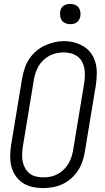

<svg xmlns="http://www.w3.org/2000/svg" viewBox="-20 -957 540 985"><path d="M201 8Q173 8 146 2Q119 -4 97 -18.5Q75 -33 60 -55Q45 -77 38.5 -102.5Q32 -128 32.5 -156.5Q33 -185 37 -213L94 -558Q99 -583 107 -607.5Q115 -632 129.5 -654Q144 -676 164.5 -694Q185 -712 209 -723Q233 -734 258 -740Q283 -746 309 -746Q337 -746 363.5 -738.5Q390 -731 412 -717Q434 -703 449 -681Q464 -659 470.5 -633Q477 -607 476.5 -578.5Q476 -550 472 -522L415 -177Q411 -152 402.5 -127.5Q394 -103 379.5 -81Q365 -59 344.5 -41Q324 -23 300 -12Q276 -1 250.5 3.5Q225 8 201 8ZM202 -47Q220 -47 238.5 -50.5Q257 -54 274 -63Q291 -72 305.5 -85.5Q320 -99 330 -115.5Q340 -132 346 -150Q352 -168 355 -186L412 -531Q415 -551 415.5 -570.5Q416 -590 412.5 -608Q409 -626 400 -642Q391 -658 376 -668.5Q361 -679 343 -683.5Q325 -688 305 -688Q287 -688 268.5 -684Q250 -680 233.5 -671Q217 -662 202.5 -648.5Q188 -635 178.5 -618.5Q169 -602 163 -584.5Q157 -567 154 -549L97 -204Q94 -184 93.5 -165Q93 -146 96.5 -128Q100 -110 109 -94Q118 -78 132 -67Q146 -56 164.5 -51.5Q183 -47 202 -47ZM340 -833Q328 -833 316.5 -837.5Q305 -842 298 -851Q291 -860 289 -872.5Q287 -885 289 -898Q290 -906 294.5 -914.5Q299 -923 306.5 -928Q314 -933 323 -935Q332 -937 340 -937Q353 -937 364.5 -932.5Q376 -928 383 -919Q390 -910 392 -897.5Q394 -885 392 -872Q390 -864 385.5 -855.5Q381 -847 373.5 -842Q366 -837 357.5 -835Q349 -833 340 -833Z"/></svg>

Font: Iosevka Curly Light Oblique
Style: Regular
Weight: 300
Italic angle: -9°
Monospace: yes
Designer: Belleve Invis
Foundry: Belleve Invis
Version: Version 11.1.0; ttfautohint (v1.8.3)